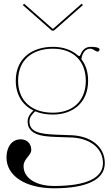

<svg xmlns="http://www.w3.org/2000/svg" viewBox="-20 -775 600 1035"><path d="M110 -755 103 -747.5 259.5 -610H270.5L427 -747.5L420 -755L266.5 -620H263.5ZM265 -522.5C153.5 -522.5 65 -461 65 -340C65 -265.5 100 -208.5 160 -179.5C145 -164.5 129 -146 129 -121.5C129 -105.5 131.5 -96 136.5 -86.5C166.5 -31 262.5 -39 349.5 -34.5C461 -34.5 535 21 535 104.5C535 185 445 227.5 271.5 227.5C173 227.5 107 184.5 107 120.5C107 80 148.5 64 148.5 33C148.5 -1 125.5 -24 91.5 -24C45.5 -24 15 15 15 74C15 173.5 117.5 240 271.5 240C444.5 240 545 195 545 104.5C545 14 467 -46.5 350 -46.5C255.5 -51 169.5 -46.5 145.5 -91C141 -99.5 139 -107.5 139 -121.5C139 -143 153.5 -159.5 169.5 -175C197 -163.5 229 -157.5 265 -157.5C372 -157.5 455 -220.5 455 -340C455 -386 442.5 -425.5 418.5 -456C423.5 -491.5 441.5 -512.5 466.5 -512.5C483.5 -512.5 493.5 -497 506.5 -497C512.5 -497 516.5 -502 516.5 -508.5C516.5 -522 479 -522.5 467.5 -522.5C441.5 -522 423 -505.5 414 -480C412 -475 410 -473 407 -473C404 -473 401 -475 397 -478.5C365 -506.5 319.5 -522.5 265 -522.5ZM265 -512.5C377 -512.5 442.5 -444 442.5 -340C442.5 -226.5 368 -167.5 265 -167.5C147.5 -167.5 77.5 -234.5 77.5 -340C77.5 -454.5 157 -512.5 265 -512.5Z"/></svg>

Font: ZnikomitNo24
Style: Regular
Weight: 500
Designer: gluk
Foundry: gluk
Version: Version 0.55